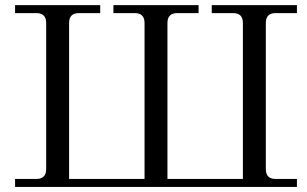

<svg xmlns="http://www.w3.org/2000/svg" viewBox="-20 -733 1204 753"><path d="M39.1 0V-31.2H123Q161.1 -31.2 161.1 -70.3V-642.6Q161.1 -681.6 123 -681.6H39.1V-712.9H373V-681.6H289.1Q251 -681.6 251 -642.6V-31.2H546.9V-642.6Q546.9 -681.6 508.8 -681.6H424.8V-712.9H758.8V-681.6H674.8Q636.7 -681.6 636.7 -642.6V-31.2H932.6V-642.6Q932.6 -681.6 894.5 -681.6H810.5V-712.9H1144.5V-681.6H1060.5Q1022.5 -681.6 1022.5 -642.6V-70.3Q1022.5 -31.2 1060.5 -31.2H1144.5V0Z"/></svg>

Font: Theano Modern
Style: Regular
Weight: 400
Designer: Alexey Kryukov
Version: Version 2.00